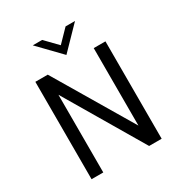

<svg xmlns="http://www.w3.org/2000/svg" viewBox="-203 -1035 1109 1178"><g transform="rotate(-30 351.0 -446.0)"><path d="M500 -891.6 350.1 -737.3 200.7 -891.6H267.1L350.1 -806.2L433.1 -891.6ZM516.1 -689.9H599.1V0H510.3L185.5 -550.3V0H102.5V-689.9H190.4L516.1 -141.1Z"/></g></svg>

Font: HK Grotesk Medium Legacy
Style: Regular
Weight: 500
Designer: Alfredo Marco Pradil
Foundry: Hanken Design Co.
Version: Version 2.022;PS 002.022;hotconv 1.0.88;makeotf.lib2.5.64775